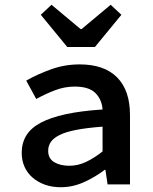

<svg xmlns="http://www.w3.org/2000/svg" viewBox="-20 -773 640 805"><path d="M235 12Q199 12 169 1.5Q139 -9 117 -28Q95 -47 83 -73.5Q71 -100 71 -132Q71 -173 90 -204.5Q109 -236 150 -258Q191 -280 255 -294Q319 -308 410 -314Q407 -356 380 -383Q353 -410 293 -410Q251 -410 210.5 -394.5Q170 -379 132 -358L90 -435Q135 -461 193 -482Q251 -503 314 -503Q417 -503 471 -448.5Q525 -394 525 -291V0H431L422 -61H419Q380 -31 332.5 -9.5Q285 12 235 12ZM270 -78Q307 -78 341.5 -94.5Q376 -111 410 -138V-242Q344 -237 300 -228.5Q256 -220 230 -207Q204 -194 193 -177.5Q182 -161 182 -141Q182 -108 207.5 -93Q233 -78 270 -78ZM262 -576 151 -711 196 -753 318 -651H322L444 -753L489 -711L378 -576Z"/></svg>

Font: Source Code Pro Semibold
Style: Regular
Weight: 600
Monospace: yes
Designer: Paul D. Hunt, Teo Tuominen
Foundry: Adobe Systems Incorporated
Version: Version 2.030;PS 1.000;hotconv 16.6.51;makeotf.lib2.5.65220